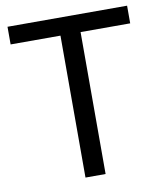

<svg xmlns="http://www.w3.org/2000/svg" viewBox="-81 -780 718 846"><g transform="rotate(-10 278.0 -357.0)"><path d="M323 0H233V-635H10V-714H545V-635H323Z"/></g></svg>

Font: Noto Sans Georgian
Style: Regular
Weight: 400
Designer: Monotype Design Team, Akaki Razmadze
Foundry: Google LLC
Version: Version 2.002